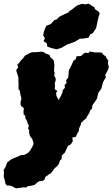

<svg xmlns="http://www.w3.org/2000/svg" viewBox="-68 -809 618 1055"><path d="M20 226 1 216 -14 210 -30 211 -38 200 -41 186 -48 158 -46 145 -48 125 -38 109 -28 83 -11 70 -2 64 16 57 33 50 45 44 65 42 85 32 97 19 104 7 109 -2 115 -14 116 -24 112 -36 109 -46 97 -61 92 -80 93 -90 86 -105 91 -117 83 -134 79 -147 71 -160V-173L62 -180L61 -197L63 -215L50 -224L45 -235V-249L50 -268L46 -283L43 -294L41 -311L34 -318V-348L33 -367V-384L30 -393L21 -423L32 -440L27 -454L37 -463L46 -476L59 -489L70 -504L84 -511L95 -517L107 -522H126L161 -525L170 -524L184 -514L189 -513L204 -507L209 -494L227 -478L229 -464L231 -455L230 -438L229 -420L233 -406L229 -395L238 -378V-366L233 -354L234 -338L233 -318L247 -310L240 -298L242 -283L254 -259L268 -284L275 -301L277 -314L289 -327L287 -342L298 -353L295 -368L307 -383L309 -403L310 -421L325 -451L331 -465L337 -477L348 -483L353 -500L377 -501L392 -515L402 -520L418 -517L425 -526L453 -521H478L493 -519L497 -511L514 -498L516 -491L527 -476L525 -459L530 -441L526 -427L510 -396L514 -384L502 -365L496 -351L495 -344L489 -323L484 -315L473 -300L468 -281L465 -267L455 -252L440 -231L437 -211L427 -202L423 -188L413 -174L406 -159L390 -146L378 -134L375 -121L367 -105L364 -86L358 -78L348 -57L329 -53L332 -33L322 -17L305 -7L297 11L288 30L272 45L270 66L262 72L255 92L247 103L232 116L225 125L212 143L202 148L179 165L178 176L168 184L147 187L134 196L122 207L106 211L85 214L74 222L64 220L49 222ZM244 -538 214 -545 192 -553 189 -571 171 -583 179 -599 169 -615 175 -641 186 -667 211 -677 231 -699 243 -702 258 -717 290 -733 308 -740 311 -746 330 -759 354 -778 382 -788 400 -785 419 -789 453 -767V-759L473 -746L480 -735L474 -718L466 -682L460 -654L442 -627L428 -620L418 -602L383 -596L372 -597L342 -579L300 -564L271 -547Z"/></svg>

Font: Winky Rough Black
Style: Italic
Weight: 900
Italic angle: -8.97852°
Designer: Simon Atzbach
Foundry: typofactur
Version: Version 1.206; ttfautohint (v1.8.4.7-5d5b)